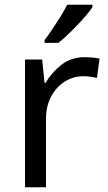

<svg xmlns="http://www.w3.org/2000/svg" viewBox="-20 -786 453 806"><path d="M335 -546Q350 -546 367.5 -544.5Q385 -543 398 -540L387 -459Q374 -462 358.5 -464Q343 -466 329 -466Q288 -466 252 -443.5Q216 -421 194.5 -380.5Q173 -340 173 -286V0H85V-536H157L167 -438H171Q197 -482 238 -514Q279 -546 335 -546ZM368 -766V-756Q359 -742 342 -722Q325 -702 304.5 -680.5Q284 -659 263.5 -639.5Q243 -620 225 -606H167V-618Q182 -637 199.5 -663Q217 -689 234 -716.5Q251 -744 262 -766Z"/></svg>

Font: Noto Sans Cherokee
Style: Regular
Weight: 400
Designer: Monotype Design Team
Foundry: Monotype Imaging Inc.
Version: Version 2.001